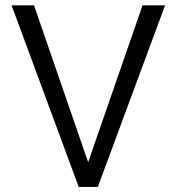

<svg xmlns="http://www.w3.org/2000/svg" viewBox="-20 -724 676 736"><path d="M110.4 -703.6H24.4L281.7 -7.3H355L612.8 -703.6H526.4L317.9 -102.1Z"/></svg>

Font: Shabnam Light
Style: Regular
Weight: 300
Foundry: DejaVu fonts team - Redesigned by Saber Rastikerdar - Based on Vazir font
Version: Version 5.0.1